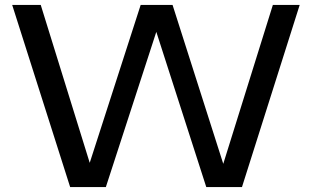

<svg xmlns="http://www.w3.org/2000/svg" viewBox="-20 -760 1268 780"><path d="M1088.5 -740H1197.5L963 0H818L615 -630.5L410 0H265L29.5 -740H145.5L344.5 -98.5L551.5 -740H681L887 -94.5Z"/></svg>

Font: Encode Sans Expanded Medium
Style: Regular
Weight: 500
Width: 7
Designer: Multiple Designers
Foundry: Impallari Type
Version: Version 2.000